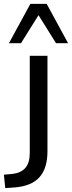

<svg xmlns="http://www.w3.org/2000/svg" viewBox="-76 -774 370 987"><path d="M-49 193 -56 124 -12 120Q32 115 54.5 89Q77 63 77 13V-487H168V3Q168 48 157.5 81.5Q147 115 126 138Q105 161 72 174Q39 187 -6 190ZM-30 -552 80 -754H164L274 -552H212L122 -696L32 -552Z"/></svg>

Font: Nunito Sans 12pt ExtraLight 12pt Medium
Style: Regular
Weight: 500
Version: Version 3.101;gftools[0.9.27]